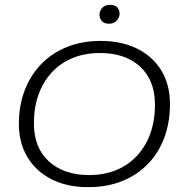

<svg xmlns="http://www.w3.org/2000/svg" viewBox="-20 -763 750 793"><path d="M344 10Q258 10 194 -22Q130 -54 94 -113Q58 -172 58 -251Q58 -326 81.5 -388.5Q105 -451 149 -497Q193 -543 255.5 -568.5Q318 -594 396 -594Q482 -594 546.5 -562Q611 -530 646.5 -471.5Q682 -413 682 -333Q682 -258 659 -195.5Q636 -133 592 -87Q548 -41 485.5 -15.5Q423 10 344 10ZM347 -40Q410 -40 460 -60.5Q510 -81 546 -120Q582 -159 601 -212Q620 -265 620 -331Q620 -431 559 -487.5Q498 -544 393 -544Q331 -544 280.5 -523.5Q230 -503 194 -464Q158 -425 139 -372Q120 -319 120 -253Q120 -153 182 -96.5Q244 -40 347 -40ZM430 -665Q410 -665 400.5 -676Q391 -687 391 -702Q391 -719 402.5 -731Q414 -743 435 -743Q455 -743 464.5 -732.5Q474 -722 474 -706Q474 -692 462.5 -678.5Q451 -665 430 -665Z"/></svg>

Font: Rokkitt SemiBold Light
Style: Italic
Weight: 300
Italic angle: -9°
Version: Version 3.103